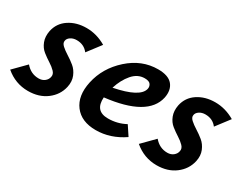

<svg xmlns="http://www.w3.org/2000/svg" viewBox="-68 -708 1248 995"><g transform="rotate(30 556.5 -210.5)"><path d="M127 7Q52 7 -7 -43L64 -115Q96 -77 143 -77Q164 -77 178.5 -88.5Q193 -100 196 -117Q200 -134 185.5 -149Q171 -164 149.5 -177.5Q128 -191 106.5 -208Q85 -225 74 -253.5Q63 -282 70 -318Q81 -370 125 -399Q169 -428 229 -428Q290 -428 346 -395L285 -315Q260 -348 216 -348Q195 -348 180 -338Q165 -328 163 -314Q160 -299 175.5 -285Q191 -271 213.5 -257Q236 -243 257.5 -225.5Q279 -208 291 -179Q303 -150 295 -114Q283 -61 238 -27Q193 7 127 7Z M657 -428Q719 -428 744 -397.5Q769 -367 759 -318Q731 -189 485 -161Q479 -77 558 -77Q614 -77 662 -103L699 -47Q620 7 533 7Q447 7 405.5 -47.5Q364 -102 383 -191Q404 -288 482 -358Q560 -428 657 -428ZM660 -312Q664 -327 655.5 -340Q647 -353 620 -353Q578 -353 547 -317Q516 -281 499 -227Q646 -256 660 -312Z M897 7Q822 7 763 -43L834 -115Q866 -77 913 -77Q934 -77 948.5 -88.5Q963 -100 966 -117Q970 -134 955.5 -149Q941 -164 919.5 -177.5Q898 -191 876.5 -208Q855 -225 844 -253.5Q833 -282 840 -318Q851 -370 895 -399Q939 -428 999 -428Q1060 -428 1116 -395L1055 -315Q1030 -348 986 -348Q965 -348 950 -338Q935 -328 933 -314Q930 -299 945.5 -285Q961 -271 983.5 -257Q1006 -243 1027.5 -225.5Q1049 -208 1061 -179Q1073 -150 1065 -114Q1053 -61 1008 -27Q963 7 897 7Z"/></g></svg>

Font: EauTest
Style: Bold Italic
Weight: 700
Italic angle: -12°
Designer: Christian Thalmann (Catharsis Fonts)
Version: Version 0.001;PS 000.001;hotconv 1.0.88;makeotf.lib2.5.64775